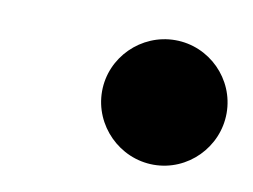

<svg xmlns="http://www.w3.org/2000/svg" viewBox="-37 -567 361 274"><g transform="rotate(10 144.0 -430.0)"><path d="M108 -430.5C108 -381 149 -340 198.5 -340C248 -340 288.5 -381 288.5 -430.5C288.5 -480 248 -520.5 198.5 -520.5C149 -520.5 108 -480 108 -430.5Z"/></g></svg>

Font: Bodoni* 24pt
Style: Bold Italic
Weight: 700
Italic angle: -13°
Version: Version 2.3